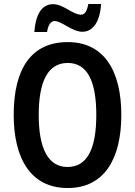

<svg xmlns="http://www.w3.org/2000/svg" viewBox="-20 -937 680 967"><path d="M153 -776H217C223 -814 237 -831 255 -831C291 -831 343 -777 395 -777C447 -777 484 -826 489 -917H425C418 -882 408 -863 388 -863C346 -863 300 -916 247 -916C182 -916 158 -848 153 -776ZM591 -358C591 -578 506 -725 321 -725C140 -725 49 -594 49 -359C49 -141 133 10 321 10C506 10 591 -138 591 -358ZM175 -358C175 -528 222 -620 321 -620C419 -620 465 -530 465 -358C465 -185 418 -96 320 -96C223 -96 175 -188 175 -358Z"/></svg>

Font: Noto Sans Lao Condensed SemiBold
Style: Regular
Weight: 600
Width: 3
Designer: Monotype Design Team
Foundry: Monotype Imaging Inc.
Version: Version 2.003